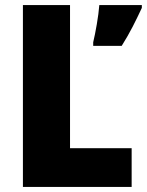

<svg xmlns="http://www.w3.org/2000/svg" viewBox="-20 -734 577 754"><path d="M70 0H497V-152H255V-714H70ZM537 -703V-714H370C367 -672 355 -605 346 -568V-554H458C492 -608 513 -652 537 -703Z"/></svg>

Font: Noto Sans Sinhala SemiCondensed Black
Style: Regular
Weight: 900
Width: 4
Designer: Jelle Bosma - Monotype Design Team
Foundry: Monotype Imaging Inc.
Version: Version 2.006